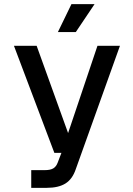

<svg xmlns="http://www.w3.org/2000/svg" viewBox="-20 -752 640 922"><path d="M130 150V65H195Q222 65 236 56.5Q250 48 257 29L275 -18H241L47 -532H156L307 -113L448 -532H556L344 60Q328 108 294.5 129Q261 150 205 150ZM258 -598 323 -732H434L344 -598Z"/></svg>

Font: Geist Mono Medium
Style: Regular
Weight: 500
Monospace: yes
Designer: Basement.studio, Andrés Briganti, Mateo Zaragoza
Foundry: Basement.studio, Vercel, Andrés Briganti, Guido Ferreyra, Mateo Zaragoza
Version: Version 1.500; ttfautohint (v1.8.4.7-5d5b)